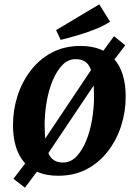

<svg xmlns="http://www.w3.org/2000/svg" viewBox="-20 -798 621 886"><path d="M95 68 42 27 105 -55 128 -68 431 -521 441 -542 506 -631 558 -589 496 -508 473 -494 170 -42 161 -20ZM249 13Q146 13 93 -47.5Q40 -108 40 -221Q40 -291 61 -356Q82 -421 122 -473Q162 -525 219.5 -555.5Q277 -586 351 -586Q454 -586 507 -525.5Q560 -465 560 -352Q560 -282 539 -217Q518 -152 478 -100Q438 -48 380.5 -17.5Q323 13 249 13ZM271 -48Q306 -48 332.5 -75.5Q359 -103 377.5 -148Q396 -193 405 -247Q414 -301 414 -353Q414 -442 396.5 -483.5Q379 -525 329 -525Q294 -525 267.5 -497.5Q241 -470 222.5 -425Q204 -380 195 -326.5Q186 -273 186 -220Q186 -131 204 -89.5Q222 -48 271 -48ZM260 -614 239 -659 438 -778 488 -698Q461 -680 421.5 -664Q382 -648 339.5 -635.5Q297 -623 260 -614Z"/></svg>

Font: Rasa
Style: Italic
Weight: 400
Italic angle: -7.10001°
Designer: Anna Giedrys (Yrsa+Rasa design), David Brezina (Yrsa art-direction, Rasa art-direction, design)
Foundry: Rosetta Type Foundry
Version: Version 2.004